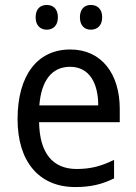

<svg xmlns="http://www.w3.org/2000/svg" viewBox="-20 -746 550 776"><path d="M124 -676C124 -642 144 -626 169 -626C194 -626 214 -642 214 -676C214 -711 194 -726 169 -726C144 -726 124 -711 124 -676ZM303 -676C303 -642 322 -626 347 -626C372 -626 393 -642 393 -676C393 -711 372 -726 347 -726C323 -726 303 -711 303 -676ZM264 -546C132 -546 51 -443 51 -264C51 -94 137 10 284 10C347 10 392 -1 441 -25V-100C391 -75 347 -63 290 -63C193 -63 140 -127 138 -252H464V-306C464 -447 391 -546 264 -546ZM263 -476C342 -476 377 -409 377 -320H139C147 -421 190 -476 263 -476Z"/></svg>

Font: Noto Sans Myanmar UI SemiCondensed
Style: Regular
Weight: 400
Width: 4
Designer: Monotype Design Team
Foundry: Monotype Imaging Inc.
Version: Version 2.103